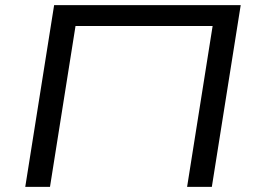

<svg xmlns="http://www.w3.org/2000/svg" viewBox="-20 -725 997 745"><path d="M78 0 190 -705H914L802 0H706L805 -624H273L174 0Z"/></svg>

Font: Nunito Sans 10pt Expanded
Style: Italic
Weight: 400
Width: 7
Italic angle: -9°
Designer: Vernon Adams
Foundry: Vernon Adams
Version: Version 3.101;gftools[0.9.27]